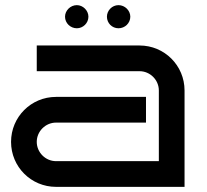

<svg xmlns="http://www.w3.org/2000/svg" viewBox="-20 -727 806 747"><path d="M698 -375C698 -472 620 -550 523 -550H123V-450H523C564 -450 598 -416 598 -375V-100H198C157 -100 123 -134 123 -175C123 -216 157 -250 198 -250H548V-350H198C101 -350 23 -272 23 -175C23 -78 101 0 198 0H698ZM324 -662C324 -686 303 -707 279 -707C254 -707 233 -686 233 -662C233 -637 254 -617 279 -617C303 -617 324 -637 324 -662ZM487 -662C487 -686 466 -707 441 -707C416 -707 396 -686 396 -662C396 -637 416 -617 441 -617C466 -617 487 -637 487 -662Z"/></svg>

Font: Bruno Ace
Style: Regular
Weight: 400
Designer: Astigmatic (AOETI)
Foundry: Astigmatic (AOETI)
Version: Version 1.000